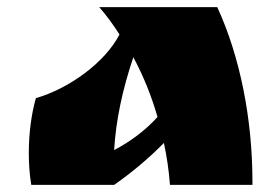

<svg xmlns="http://www.w3.org/2000/svg" viewBox="-20 -520 749 540"><path d="M259 -500C280 -476 299 -450 316 -423C276 -345 175 -271 81 -244C69 -203 61 -147 61 -90C61 -60 63 -29 68 0H301C351 -35 399 -75 441 -118C449 -80 455 -41 458 0H690V-8C690 -186 655 -361 591 -500ZM423 -191C389 -153 344 -120 301 -98C306 -181 324 -267 355 -359C384 -305 406 -250 423 -191Z"/></svg>

Font: Ruslan Display
Style: Regular
Weight: 400
Designer: Denis Masharov, Vladimir Rabdu
Foundry: Denis Masharov, Vladimir Rabdu
Version: Version 1.001